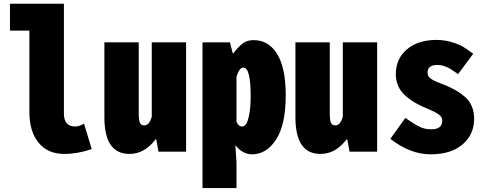

<svg xmlns="http://www.w3.org/2000/svg" viewBox="-20 -794 2540 1005"><path d="M316.4 11.7Q229.5 11.7 181.6 -47.4Q133.8 -106.4 133.8 -208V-633.8H32.2V-774.4H314.5V-200.2Q314.5 -131.8 374 -131.8Q393.6 -131.8 419.9 -146.5L460 -13.7Q386.7 11.7 316.4 11.7Z M657.2 11.7Q526.4 11.7 526.4 -179.7V-572.3H706.1V-202.1Q706.1 -167 711.9 -152.3Q717.8 -137.7 735.4 -137.7Q761.7 -137.7 774.4 -183.6V-572.3H954.1V0H809.6L797.9 -64.5H793.9Q737.3 11.7 657.2 11.7Z M1040 190.4V-572.3H1183.6L1198.2 -515.6H1202.1Q1227.5 -549.8 1251 -566.9Q1274.4 -584 1307.6 -584Q1385.7 -584 1430.7 -511.2Q1475.6 -438.5 1475.6 -295.9Q1475.6 -141.6 1425.3 -64Q1375 13.7 1299.8 13.7Q1250 13.7 1211.9 -34.2L1217.8 53.7V190.4ZM1248 -131.8Q1258.8 -131.8 1268.1 -144.5Q1277.3 -157.2 1284.7 -195.3Q1292 -233.4 1292 -292Q1292 -440.4 1253.9 -440.4Q1232.4 -440.4 1217.8 -391.6V-156.2Q1228.5 -131.8 1248 -131.8Z M1657.2 11.7Q1526.4 11.7 1526.4 -179.7V-572.3H1706.1V-202.1Q1706.1 -167 1711.9 -152.3Q1717.8 -137.7 1735.4 -137.7Q1761.7 -137.7 1774.4 -183.6V-572.3H1954.1V0H1809.6L1797.9 -64.5H1793.9Q1737.3 11.7 1657.2 11.7Z M2234.4 13.7Q2126 13.7 2023.4 -67.4L2101.6 -176.8Q2149.4 -143.6 2176.3 -130.4Q2203.1 -117.2 2237.3 -117.2Q2294.9 -117.2 2294.9 -162.1Q2294.9 -171.9 2290.5 -180.2Q2286.1 -188.5 2274.4 -196.3Q2262.7 -204.1 2254.4 -208.5Q2246.1 -212.9 2224.1 -222.2Q2202.1 -231.4 2191.4 -236.3Q2164.1 -249 2143.6 -261.7Q2123 -274.4 2100.1 -294.9Q2077.1 -315.4 2064.5 -343.8Q2051.8 -372.1 2051.8 -405.3Q2051.8 -486.3 2109.9 -535.6Q2168 -585 2263.7 -585Q2307.6 -585 2345.7 -573.2Q2383.8 -561.5 2403.8 -549.3Q2423.8 -537.1 2457 -512.7L2377.9 -406.2Q2348.6 -426.8 2337.4 -433.6Q2326.2 -440.4 2307.1 -447.3Q2288.1 -454.1 2268.6 -454.1Q2217.8 -454.1 2217.8 -413.1Q2217.8 -403.3 2222.2 -395.5Q2226.6 -387.7 2237.8 -380.4Q2249 -373 2257.8 -369.1Q2266.6 -365.2 2287.6 -356.9Q2308.6 -348.6 2320.3 -343.8Q2348.6 -331.1 2369.1 -319.3Q2389.6 -307.6 2413.1 -287.6Q2436.5 -267.6 2449.2 -238.3Q2461.9 -209 2461.9 -171.9Q2461.9 -90.8 2401.9 -38.6Q2341.8 13.7 2234.4 13.7Z"/></svg>

Font: GenEi Gothic M Heavy
Style: Regular
Weight: 800
Designer: o_tamon (Modified); [Source Han Sans]
Ryoko NISHIZUKA  (kana & ideographs); Paul D. Hunt (Latin, Greek & Cyrillic); Wenl
Version: Version 1.1a;Original Version 1.004